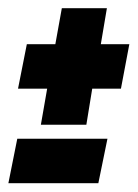

<svg xmlns="http://www.w3.org/2000/svg" viewBox="-35 -494 328 458"><path d="M62.5 -196.5 77.5 -282.5H8L29 -388.5H97L112.5 -474.5H220L205.5 -388.5H273.5L253.5 -282.5H185L171 -196.5ZM-15 -57 6.2 -163H221.3L199.6 -57Z"/></svg>

Font: Anybody Condensed ExtraBold
Style: Italic
Weight: 800
Width: 3
Italic angle: -10°
Designer: Tyler Finck
Foundry: Etcetera Type Company
Version: Version 1.010; ttfautohint (v1.8.3) -l 8 -r 50 -G 200 -x 14 